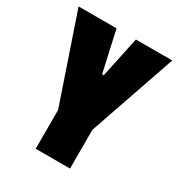

<svg xmlns="http://www.w3.org/2000/svg" viewBox="-151 -723 767 824"><g transform="rotate(30 232.0 -310.5)"><path d="M464 -621 316 -192V0H146V-192L0 -621H188L233 -419H241L284 -621Z"/></g></svg>

Font: Passion One
Style: Regular
Weight: 400
Designer: Alejandro Lo Celso
Foundry: Fontstage
Version: Version 1.001